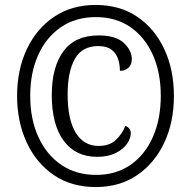

<svg xmlns="http://www.w3.org/2000/svg" viewBox="-20 -745 771 775"><path d="M366 10Q268 10 197 -38.5Q126 -87 87.5 -170.5Q49 -254 49 -358Q49 -463 88 -546Q127 -629 198 -677Q269 -725 366 -725Q464 -725 534.5 -677Q605 -629 643.5 -546Q682 -463 682 -358Q682 -252 643 -169Q604 -86 533.5 -38Q463 10 366 10ZM368 -39Q449 -39 507.5 -80Q566 -121 597.5 -193Q629 -265 629 -358Q629 -452 597 -523.5Q565 -595 506.5 -635.5Q448 -676 367 -676Q285 -676 225.5 -635Q166 -594 134 -522.5Q102 -451 102 -358Q102 -264 135 -192Q168 -120 227.5 -79.5Q287 -39 368 -39ZM372 -112Q285 -112 237 -177Q189 -242 189 -362Q189 -474 236 -538Q283 -602 378 -602Q448 -602 480 -571.5Q512 -541 512 -507Q512 -483 498 -471Q484 -459 464 -459Q464 -484 456.5 -507Q449 -530 430 -544.5Q411 -559 377 -559Q311 -559 282 -507Q253 -455 253 -364Q253 -263 285.5 -209.5Q318 -156 378 -156Q422 -156 447.5 -180Q473 -204 486 -237Q508 -228 508 -207Q508 -187 493 -165Q478 -143 447.5 -127.5Q417 -112 372 -112Z"/></svg>

Font: Noto Serif Khmer Condensed SemiBold
Style: Regular
Weight: 600
Width: 3
Designer: Danh Hong and the Monotype Design Team
Foundry: Monotype Imaging Inc.
Version: Version 2.004; ttfautohint (v1.8.4.7-5d5b)